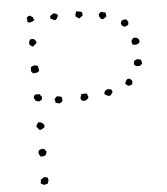

<svg xmlns="http://www.w3.org/2000/svg" viewBox="-52 -769 716 821"><g transform="rotate(-5 306.0 -358.5)"><path d="M192.4 -701.2Q193.4 -704.1 192.9 -707Q192.4 -710 193.4 -711.9Q202.1 -718.8 203.6 -719.2Q205.1 -719.7 208 -721.7Q220.7 -719.7 222.7 -716.8Q224.6 -713.9 226.6 -710Q225.6 -706.1 222.7 -704.6Q219.7 -703.1 221.7 -698.2Q217.8 -697.3 215.8 -694.3Q213.9 -691.4 207 -693.4Q199.2 -698.2 197.3 -698.7Q195.3 -699.2 192.4 -701.2ZM305.7 -721.7Q313.5 -720.7 319.3 -719.7Q325.2 -718.8 330.1 -716.8Q331.1 -706.1 331.5 -704.6Q332 -703.1 330.1 -701.2Q322.3 -695.3 320.8 -693.8Q319.3 -692.4 317.4 -691.4Q310.5 -690.4 309.1 -694.8Q307.6 -699.2 301.8 -698.2Q299.8 -708 301.8 -712.4Q303.7 -716.8 305.7 -721.7ZM429.7 -706.1Q430.7 -701.2 431.2 -697.8Q431.6 -694.3 432.6 -689.5Q423.8 -682.6 421.4 -681.2Q418.9 -679.7 417 -678.7Q409.2 -678.7 404.8 -685.1Q400.4 -691.4 400.4 -701.2Q403.3 -704.1 405.8 -706.5Q408.2 -709 411.1 -710.9Q415 -709 419.9 -708Q424.8 -707 429.7 -706.1ZM125 -701.2Q107.4 -687.5 93.8 -694.3Q94.7 -706.1 93.3 -706.1Q91.8 -706.1 91.8 -708Q93.8 -720.7 108.4 -720.7Q110.4 -716.8 115.7 -714.8Q121.1 -712.9 119.1 -708ZM514.6 -669.9Q520.5 -663.1 521.5 -660.6Q522.5 -658.2 524.4 -659.2Q522.5 -654.3 522.9 -651.9Q523.4 -649.4 521.5 -644.5Q511.7 -640.6 508.3 -638.7Q504.9 -636.7 502.9 -640.6Q497.1 -640.6 495.6 -645Q494.1 -649.4 490.2 -651.4Q492.2 -653.3 492.7 -657.2Q493.2 -661.1 494.1 -664.1Q503.9 -669.9 506.8 -668.9Q509.8 -668 514.6 -669.9ZM114.3 -620.1Q120.1 -614.3 120.6 -613.3Q121.1 -612.3 123 -611.3Q123 -609.4 124 -607.4Q125 -605.5 124 -600.6Q121.1 -597.7 116.7 -595.2Q112.3 -592.8 110.4 -587.9Q101.6 -589.8 99.6 -592.8Q94.7 -594.7 92.8 -601.6Q93.8 -614.3 99.6 -620.1ZM534.2 -558.6Q529.3 -568.4 530.3 -571.3Q531.2 -574.2 529.3 -575.2Q531.2 -578.1 533.7 -581.5Q536.1 -585 539.1 -587.9Q547.9 -588.9 551.8 -586.9Q559.6 -584 562.5 -577.6Q565.4 -571.3 563.5 -566.4Q561.5 -565.4 559.1 -562.5Q556.6 -559.6 554.7 -559.6Q550.8 -557.6 544.9 -557.6Q539.1 -557.6 534.2 -558.6ZM125 -481.4Q117.2 -474.6 112.3 -475.1Q107.4 -475.6 101.6 -473.6Q90.8 -478.5 90.8 -486.3Q90.8 -494.1 91.8 -501Q96.7 -502.9 100.6 -505.4Q104.5 -507.8 111.3 -506.8Q114.3 -506.8 116.7 -505.9Q119.1 -504.9 122.1 -502.9Q123 -493.2 124 -491.7Q125 -490.2 125 -488.3ZM549.8 -495.1Q550.8 -496.1 559.6 -492.7Q568.4 -489.3 564.5 -482.4Q569.3 -476.6 564.9 -472.7Q560.5 -468.8 555.7 -465.8Q542 -465.8 543 -465.8Q537.1 -467.8 535.2 -470.2Q533.2 -472.7 532.2 -474.6Q531.2 -485.4 533.7 -486.3Q536.1 -487.3 534.2 -491.2Q539.1 -491.2 542 -493.2Q544.9 -495.1 549.8 -495.1ZM487.3 -393.6Q488.3 -401.4 491.2 -406.2Q494.1 -411.1 499 -415Q507.8 -416 509.8 -414.1Q518.6 -406.2 518.6 -405.3Q519.5 -403.3 518.1 -399.9Q516.6 -396.5 518.6 -393.6Q512.7 -384.8 500 -385.7Q495.1 -386.7 493.2 -390.1Q491.2 -393.6 487.3 -393.6ZM99.6 -381.8Q102.5 -383.8 108.9 -382.8Q115.2 -381.8 120.1 -382.8Q122.1 -376 124 -374.5Q126 -373 127.9 -371.1Q127 -368.2 127.4 -364.7Q127.9 -361.3 126 -359.4Q117.2 -352.5 113.8 -351.6Q110.4 -350.6 110.4 -355.5Q106.4 -352.5 105.5 -353Q104.5 -353.5 99.6 -356.4Q92.8 -366.2 92.8 -371.6Q92.8 -377 98.6 -381.8ZM430.7 -366.2Q423.8 -354.5 422.9 -353.5Q421.9 -352.5 419.9 -350.6Q409.2 -348.6 404.8 -352.5Q400.4 -356.4 394.5 -358.4L397.5 -372.1Q407.2 -377 407.7 -377Q408.2 -377 408.2 -378.9Q413.1 -377.9 417 -377.9Q420.9 -377.9 424.8 -377Q428.7 -369.1 430.7 -366.2ZM297.9 -338.9Q292 -345.7 292.5 -347.2Q293 -348.6 291 -348.6Q291 -354.5 293.9 -358.4Q296.9 -362.3 294.9 -367.2Q300.8 -367.2 307.1 -368.2Q313.5 -369.1 319.3 -367.2Q322.3 -365.2 322.8 -360.4Q323.2 -355.5 326.2 -351.6Q322.3 -344.7 318.4 -342.8Q314.5 -338.9 311 -338.4Q307.6 -337.9 305.7 -337.9ZM211.9 -362.3Q212.9 -354.5 213.4 -352.1Q213.9 -349.6 213.9 -345.7Q210.9 -342.8 208 -339.8Q205.1 -336.9 200.2 -335.9Q190.4 -338.9 188 -338.9Q185.5 -338.9 183.6 -339.8Q183.6 -348.6 181.6 -350.6Q179.7 -352.5 181.6 -357.4Q183.6 -360.4 186 -361.8Q188.5 -363.3 190.4 -367.2Q195.3 -366.2 201.2 -365.7Q207 -365.2 211.9 -362.3ZM102.5 -263.7Q114.3 -262.7 119.1 -258.8Q124 -254.9 127.9 -250Q127 -248 127.4 -245.1Q127.9 -242.2 126 -239.3Q116.2 -233.4 113.3 -231.4Q110.4 -229.5 103.5 -231.4Q98.6 -239.3 96.7 -241.2Q94.7 -243.2 92.8 -245.1Q94.7 -253.9 97.7 -256.8Q100.6 -259.8 102.5 -263.7ZM100.6 -116.2Q95.7 -122.1 93.3 -128.4Q90.8 -134.8 93.8 -142.6Q98.6 -146.5 105 -147.9Q111.3 -149.4 118.2 -147.5Q120.1 -143.6 122.6 -141.1Q125 -138.7 127 -135.7Q125 -124 121.1 -121.1Q116.2 -116.2 100.6 -116.2ZM122.1 -25.4Q126 -11.7 123.5 -8.3Q121.1 -4.9 121.1 1Q116.2 1 113.8 2.9Q111.3 4.9 103.5 4.9Q91.8 0 91.3 -2Q90.8 -3.9 89.8 -4.9Q93.8 -12.7 92.3 -13.7Q90.8 -14.6 90.8 -16.6Q100.6 -24.4 106.4 -26.9Q112.3 -29.3 116.2 -24.4Z"/></g></svg>

Font: Codystar
Style: Light
Weight: 300
Version: Version 1.000